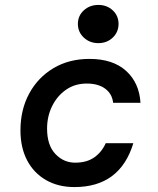

<svg xmlns="http://www.w3.org/2000/svg" viewBox="-20 -747 640 779"><path d="M282 12Q216 12 166.5 -16.5Q117 -45 90 -96.5Q63 -148 63 -218Q63 -302 98.5 -367.5Q134 -433 197 -470.5Q260 -508 343 -508Q438 -508 491.5 -459.5Q545 -411 550 -330H439Q435 -366 407 -387Q379 -408 332 -408Q284 -408 248 -383Q212 -358 191.5 -316.5Q171 -275 171 -225Q171 -158 204.5 -122.5Q238 -87 285 -87Q332 -87 362.5 -108.5Q393 -130 409 -166H521Q467 12 282 12ZM379 -572Q344 -572 320 -594.5Q296 -617 296 -650Q296 -683 320 -705Q344 -727 379 -727Q414 -727 437.5 -705Q461 -683 461 -650Q461 -617 437.5 -594.5Q414 -572 379 -572Z"/></svg>

Font: DM Mono Medium
Style: Italic
Weight: 500
Italic angle: -10°
Designer: Colophon Foundry
Foundry: Colophon Foundry
Version: Version 1.000; ttfautohint (v1.8.2.53-6de2)